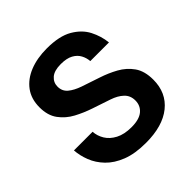

<svg xmlns="http://www.w3.org/2000/svg" viewBox="-182 -798 946 946"><g transform="rotate(-45 291.5 -324.5)"><path d="M302.5 12.5Q226.7 12.5 174.6 -7.9Q122.5 -28.3 90.4 -61.7Q58.3 -95 42.9 -134.6Q27.5 -174.2 25 -212.5H155Q156.7 -182.5 173.3 -155Q190 -127.5 223.3 -110Q256.7 -92.5 306.7 -92.5Q360.8 -92.5 387.1 -114.6Q413.3 -136.7 413.3 -172.5Q413.3 -206.7 390.4 -228.3Q367.5 -250 330 -262.5L235.8 -294.2Q190.8 -309.2 149.6 -331.2Q108.3 -353.3 81.7 -389.6Q55 -425.8 55 -482.5Q55 -540.8 84.6 -580.8Q114.2 -620.8 166.2 -641.7Q218.3 -662.5 285.8 -662.5Q372.5 -662.5 422.5 -633.3Q472.5 -604.2 495.4 -559.6Q518.3 -515 523.3 -466.7H393.3Q391.7 -490 380.4 -511.2Q369.2 -532.5 345 -545.8Q320.8 -559.2 280 -559.2Q234.2 -559.2 212.1 -540Q190 -520.8 190 -491.7Q190 -460 212.9 -440.8Q235.8 -421.7 274.2 -408.3L368.3 -376.7Q414.2 -361.7 455 -339.2Q495.8 -316.7 522.1 -279.6Q548.3 -242.5 548.3 -182.5Q548.3 -91.7 483.8 -39.6Q419.2 12.5 302.5 12.5Z"/></g></svg>

Font: Familjen Grotesk Variable
Style: Regular
Weight: 400
Designer: Anders Wikstroem, Jonas Baeckman, Matilda Gysing, Kristian Moeller
Foundry: Familjen STHLM AB
Version: Version 2.000